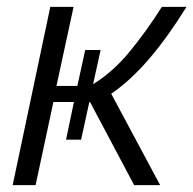

<svg xmlns="http://www.w3.org/2000/svg" viewBox="-20 -541 565 561"><path d="M17 0 127 -521H195L145 -290H206L229 -395H274L252 -295Q309 -330 357.5 -388.5Q406 -447 453 -521H525Q471 -434 417 -370.5Q363 -307 305 -267L448 0H372L243 -243H241L217 -133H173L196 -243H136L84 0Z"/></svg>

Font: Raleway
Style: Italic
Weight: 400
Italic angle: -12°
Designer: Matt McInerney, Pablo Impallari, Rodrigo Fuenzalida
Foundry: Matt McInerney, Pablo Impallari, Rodrigo Fuenzalida
Version: Version 4.026